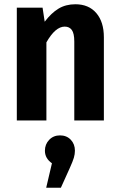

<svg xmlns="http://www.w3.org/2000/svg" viewBox="-20 -566 562 902"><path d="M468 -391V0H329V-371Q329 -409 317.5 -425Q306 -441 284 -441Q240 -441 198 -367V0H59V-530H180L190 -464Q221 -505 255 -525.5Q289 -546 334 -546Q397 -546 432.5 -504.5Q468 -463 468 -391ZM332 142Q332 158 327 175Q322 192 308 223L266 316H197L224 201Q191 178 191 142Q191 112 211 91Q231 70 262 70Q293 70 312.5 90.5Q332 111 332 142Z"/></svg>

Font: Fira Sans Condensed SemiBold
Style: Regular
Weight: 600
Width: 3
Designer: bBox Type GmbH & Carrois Corporate GbR & Edenspiekermann AG
Foundry: bBox Type GmbH & Carrois Corporate GbR & Edenspiekermann AG
Version: Version 4.301